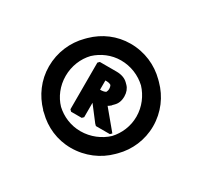

<svg xmlns="http://www.w3.org/2000/svg" viewBox="-105 -985 777 738"><g transform="rotate(30 283.5 -616.0)"><path d="M268 -635V-676C277 -676 285 -676 293 -671C295 -668 297 -662 297 -655C297 -649 295 -644 293 -640C286 -636 278 -635 268 -635ZM214 -727 207 -720V-513L214 -506H261L268 -513V-577L317 -513L324 -506H386L393 -513L324 -596C329 -598 333 -602 338 -606V-607L345 -614C356 -625 362 -639 362 -659C362 -677 356 -692 346 -702L339 -709C327 -721 309 -727 288 -727ZM127 -615C127 -659 144 -700 172 -729C201 -756 240 -773 282 -773C326 -773 366 -756 396 -728C423 -699 441 -659 441 -615C441 -572 424 -533 397 -504C368 -477 327 -459 282 -459C239 -459 200 -476 171 -503C144 -531 127 -571 127 -615ZM53 -615C53 -554 78 -499 118 -458V-457L126 -450C166 -410 221 -385 282 -385C345 -385 402 -410 443 -451L450 -458C490 -498 515 -554 515 -615C515 -677 490 -733 449 -774L442 -781C401 -822 345 -847 282 -847C222 -847 168 -823 127 -783L126 -782L119 -775C78 -734 53 -677 53 -615Z"/></g></svg>

Font: Hussar Woodtype
Style: Blk
Weight: 900
Foundry: Cannot Into Space Fonts
Version: Version 1.07